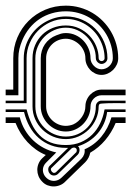

<svg xmlns="http://www.w3.org/2000/svg" viewBox="-22 -562 464 679"><path d="M-2 -225.1V-245.1H24.9V-356Q24.9 -395 39.3 -429Q53.7 -462.9 78.9 -488Q104 -513.2 137.9 -527.6Q171.9 -542 210.9 -542Q236.8 -542 260.5 -535.3Q284.2 -528.6 304.7 -516.5Q325.2 -504.4 342 -487.3Q358.9 -470.2 370.8 -449.6Q382.8 -429 389.4 -405.2Q396 -381.3 396 -356Q396 -344.2 391.1 -333.6Q386.2 -323 378.1 -314.9Q369.9 -306.9 359.3 -302Q348.6 -297.1 336.9 -297.1Q325 -297.1 314.6 -302.1Q304.2 -307.1 296.5 -315.3Q288.8 -323.5 284.4 -334.1Q280 -344.7 280 -356Q280 -370.1 274 -382.8Q268.1 -395.5 258.3 -404.8Q248.5 -414.1 236.1 -419.6Q223.6 -425 210.9 -425Q196.8 -425 184.1 -419.8Q171.4 -414.6 161.9 -405.2Q152.3 -395.8 146.7 -383.2Q141.1 -370.6 141.1 -356V-186Q141.1 -171.6 146.7 -159.1Q152.3 -146.5 161.9 -137.2Q171.4 -127.9 184.1 -122.4Q196.8 -116.9 210.9 -116.9Q217 -116.9 224 -118.3Q231 -119.6 237.1 -122.1Q246.3 -126.2 254.3 -133.2Q262.2 -140.1 267.9 -148.7Q273.7 -157.2 276.9 -166.9Q280 -176.5 280 -186Q280 -198 284.7 -208.7Q289.3 -219.5 297.2 -227.5Q305.2 -235.6 315.4 -240.4Q325.7 -245.1 336.9 -245.1H422.1V-225.1H336.9Q329.1 -225.1 322 -221.9Q314.9 -218.8 309.6 -213.4Q304.2 -208 301.1 -200.9Q298.1 -193.8 298.1 -186Q298.1 -168 291.1 -151.9Q284.2 -135.7 272.2 -123.5Q260.3 -111.3 244.4 -104.1Q228.5 -96.9 210.9 -96.9Q192.6 -96.9 176.4 -104.1Q160.2 -111.3 148.1 -123.5Q136 -135.7 129 -151.9Q122.1 -168 122.1 -186V-356Q122.1 -369.9 125.9 -382.4Q129.6 -395 136.8 -405.5Q144 -416 154.2 -424.1Q164.3 -432.1 177 -437Q186 -440.7 193.6 -442.9Q201.2 -445.1 210.9 -445.1Q229.7 -445.1 245.7 -437.6Q261.7 -430.2 273.3 -417.8Q284.9 -405.5 291.5 -389.4Q298.1 -373.3 298.1 -356Q298.1 -348.4 301.4 -341.4Q304.7 -334.5 310.1 -329Q315.4 -323.5 322.4 -320.2Q329.3 -316.9 336.9 -316.9Q344.7 -316.9 352.1 -320.1Q359.4 -323.2 364.9 -328.6Q370.4 -334 373.7 -341.1Q377 -348.1 377 -356Q377 -378.9 371.1 -400.1Q365.2 -421.4 354.4 -439.8Q343.5 -458.3 328.4 -473.4Q313.2 -488.5 294.8 -499.4Q276.4 -510.3 255.1 -516.1Q233.9 -522 210.9 -522Q184.8 -522 161.3 -515Q137.7 -508.1 117.9 -494.9Q98.1 -481.7 82.6 -462.8Q67.1 -443.8 56.9 -419.9Q50.3 -404.1 46.6 -388.7Q43 -373.3 43 -356V-225.1ZM-2 -197V-206.1H62V-356Q62 -376.7 67.6 -395.8Q73.2 -414.8 83.3 -431.3Q93.3 -447.8 107.2 -461.1Q121.1 -474.4 137.7 -483.9Q154.3 -493.4 172.9 -498.7Q191.4 -503.9 210.9 -503.9Q241.7 -503.9 268.6 -492.2Q295.4 -480.5 315.2 -460.3Q335 -440.2 346.4 -413.2Q357.9 -386.2 357.9 -356Q357.9 -351.8 356.2 -348.1Q354.5 -344.5 351.6 -341.8Q348.6 -339.1 344.8 -337.5Q341.1 -335.9 336.9 -335.9Q333.3 -335.9 329.6 -337.6Q325.9 -339.4 323.1 -342.2Q320.3 -345 318.6 -348.6Q316.9 -352.3 316.9 -356Q316.9 -378.2 308.2 -397.8Q299.6 -417.5 284.9 -432.3Q270.3 -447 251.1 -455.6Q231.9 -464.1 210.9 -464.1Q189 -464.1 169.3 -455.3Q149.7 -446.5 134.9 -431.8Q120.1 -417 111.6 -397.3Q103 -377.7 103 -356V-186Q103 -163.8 111.6 -144.4Q120.1 -125 134.9 -110.5Q149.7 -95.9 169.3 -87.5Q189 -79.1 210.9 -79.1Q233.4 -79.1 252.8 -87.5Q272.2 -95.9 286.5 -110.5Q300.8 -125 308.8 -144.4Q316.9 -163.8 316.9 -186Q316.9 -194.3 322.8 -200.2Q328.6 -206.1 336.9 -206.1H422.1V-197Q403.3 -197.3 387 -197.3Q370.6 -197.3 358.4 -196.9Q346.2 -196.5 338.6 -195.8Q331.1 -195.1 330.1 -194.1Q326.9 -190.9 326.9 -186Q326.9 -162.1 317.5 -141Q308.1 -119.9 292.1 -104.1Q276.1 -88.4 255.1 -79.2Q234.1 -70.1 210.9 -70.1Q187 -70.1 165.5 -79.1Q144 -88.1 127.9 -103.8Q111.8 -119.4 102.4 -140.5Q93 -161.6 93 -186V-356Q93 -381.1 102.2 -402.3Q111.3 -423.6 127.2 -439.1Q143.1 -454.6 164.7 -463.3Q186.3 -471.9 210.9 -471.9Q236.6 -471.9 257.8 -461.9Q279.1 -451.9 294.4 -435.7Q309.8 -419.4 318.4 -398.6Q326.9 -377.7 326.9 -356Q326.9 -351.6 330.1 -348.8Q333.3 -345.9 336.9 -345.9Q341.6 -345.9 344.7 -348.8Q347.9 -351.6 347.9 -356Q347.9 -374.8 343 -392.3Q338.1 -409.9 329.3 -425.4Q320.6 -440.9 308 -453.7Q295.4 -466.6 280.3 -475.7Q265.1 -484.9 247.6 -490Q230 -495.1 210.9 -495.1Q181.6 -495.1 156.4 -483.8Q131.1 -472.4 112.3 -453.2Q93.5 -434.1 82.8 -408.9Q72 -383.8 72 -356V-197ZM-2 -127V-147H48.1Q54 -123 66.2 -102.4Q78.4 -81.8 95.2 -65.8Q112.1 -49.8 132.9 -38.8Q153.8 -27.8 177 -22.9L142.1 12Q136 17.6 132.8 24.7Q129.6 31.7 129.6 39.2Q129.6 46.6 132.7 53.8Q135.7 61 142.1 66.9Q147.7 72.5 154.7 75.2Q161.6 77.9 168.9 77.8Q176.3 77.6 183.3 74.6Q190.4 71.5 196 65.9L266.1 -1Q272.7 -7.8 275.6 -16.4Q278.6 -24.9 277.1 -33.9Q311.8 -49.1 336.2 -78.4Q360.6 -107.7 372.1 -147H422.1V-127H387Q372.6 -93 349.9 -66.2Q327.1 -39.3 297.1 -22Q295.4 -12.9 291 -4.3Q286.6 4.4 279.1 12L209 80.1Q201.2 88.4 190.4 92.8Q179.7 97.2 168.3 97.3Q157 97.4 146.1 93.3Q135.3 89.1 127 80.1Q118.4 71.3 114.1 60.5Q109.9 49.8 109.9 38.6Q109.9 27.3 114.4 16.5Q118.9 5.6 127.9 -2.9L139.9 -13.9Q121.1 -21.7 105 -33.3Q88.9 -44.9 75.3 -59.4Q61.8 -74 51.1 -91.1Q40.5 -108.2 33 -127ZM346.9 -170.9Q346.9 -171.9 347.4 -173.1Q347.9 -174.3 347.9 -175H422.1V-166H356.9Q354.2 -144.3 345.5 -124.9Q336.7 -105.5 323.1 -89.7Q309.6 -74 291.9 -62.5Q274.2 -51 253.9 -44.9Q253.9 -43.9 254.9 -43.9Q257.6 -41.3 258.5 -37.5Q259.5 -33.7 259.2 -29.5Q258.8 -25.4 257.2 -21.5Q255.6 -17.6 252.9 -14.9L183.1 53Q180.2 55.9 176.1 57.4Q172.1 58.8 168.2 58.7Q164.3 58.6 160.8 57.1Q157.2 55.7 155 53Q152.3 50.3 150.6 46.8Q148.9 43.2 148.6 39.2Q148.2 35.2 149.4 31.2Q150.6 27.3 154.1 23.9L219 -39.1H210.9Q182.1 -39.1 158 -48.2Q133.8 -57.4 114.9 -74.1Q95.9 -90.8 82.9 -114.1Q69.8 -137.5 63 -166H-2V-175H72Q79.1 -147.2 90 -124.1Q100.8 -101.1 117.2 -84.4Q133.5 -67.6 156.5 -58.3Q179.4 -49.1 210.9 -49.1Q240.5 -49.1 263.8 -59.1Q287.1 -69.1 304.1 -85.9Q321 -102.8 331.8 -124.9Q342.5 -147 346.9 -170.9ZM246.1 -22Q247.6 -22.7 248.4 -24.7Q249.3 -26.6 249.5 -29.1Q249.8 -31.5 249.1 -33.7Q248.5 -35.9 247.1 -37.1Q243.2 -40.8 238.2 -40Q233.2 -39.3 231 -37.1L160.9 31Q157.2 33.9 158.1 38.5Q158.9 43 162.1 45.9Q165.8 49.8 169.9 49.4Q174.1 49.1 177 45.9Z"/></svg>

Font: TafelwerkOT
Style: Regular
Weight: 400
Designer: Peter Wiegel
Foundry: Peter Wiegel, based on an original design named Oxford by Christine Lord, 1969
Version: Version 1.000